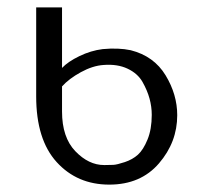

<svg xmlns="http://www.w3.org/2000/svg" viewBox="-20 -492 537 520"><path d="M78 -231V-472H148V-308Q164 -325 195 -340Q226 -355 258 -359Q301 -363 334 -356Q397 -340 428.5 -288Q460 -236 460 -180Q460 -107 410.5 -49.5Q361 8 276 8Q189 8 133.5 -53Q78 -114 78 -231ZM148 -258V-190Q148 -120 184 -82.5Q220 -45 262 -45Q263 -45 264 -45Q277 -45 287 -45.5Q297 -46 318 -53Q339 -60 353.5 -73Q368 -86 379.5 -114Q391 -142 391 -181Q391 -203 385 -225Q379 -247 366 -270Q353 -293 325.5 -306Q298 -319 260 -316Q231 -314 199 -296.5Q167 -279 148 -258Z"/></svg>

Font: Coval
Style: ExtraLight
Weight: 250
Foundry: Context Ltd
Version: Version 001.000